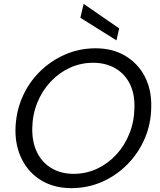

<svg xmlns="http://www.w3.org/2000/svg" viewBox="-20 -962 828 994"><path d="M349 12Q261 12 195.5 -27Q130 -66 94.5 -135Q59 -204 60 -292Q62 -380 94.5 -456Q127 -532 184.5 -589.5Q242 -647 316.5 -679.5Q391 -712 475 -712Q563 -712 628.5 -673Q694 -634 729.5 -566Q765 -498 763 -409Q762 -320 729 -244Q696 -168 639 -110.5Q582 -53 508 -20.5Q434 12 349 12ZM361 -62Q426 -62 482.5 -88.5Q539 -115 582 -161.5Q625 -208 650 -270.5Q675 -333 676 -405Q678 -477 651.5 -529Q625 -581 576 -609Q527 -637 462 -637Q398 -637 341.5 -611Q285 -585 241.5 -538.5Q198 -492 173 -430Q148 -368 147 -297Q146 -225 172.5 -172Q199 -119 248 -90.5Q297 -62 361 -62ZM583 -753 396 -870 413 -942 597 -815Z"/></svg>

Font: DM Sans 20pt
Style: Italic
Weight: 400
Italic angle: -10°
Version: Version 4.004;gftools[0.9.30]